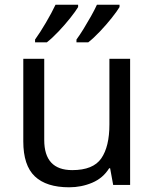

<svg xmlns="http://www.w3.org/2000/svg" viewBox="-20 -786 658 816"><path d="M533 -536V0H461L448 -71H444Q418 -29 372 -9.5Q326 10 274 10Q177 10 128 -36.5Q79 -83 79 -185V-536H168V-191Q168 -63 287 -63Q376 -63 410.5 -113Q445 -163 445 -257V-536ZM488 -756Q478 -739 455 -710Q432 -681 405 -652.5Q378 -624 355 -606H305V-618Q319 -637 335 -663Q351 -689 366.5 -716.5Q382 -744 392 -766H488ZM312 -756Q302 -739 279 -710Q256 -681 229 -652.5Q202 -624 179 -606H129V-618Q150 -647 175 -689.5Q200 -732 216 -766H312Z"/></svg>

Font: Noto Sans Takri
Style: Regular
Weight: 400
Designer: Monotype Design Team
Foundry: Monotype Imaging Inc.
Version: Version 2.003; ttfautohint (v1.8.4.7-5d5b)